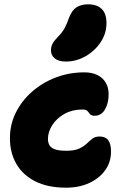

<svg xmlns="http://www.w3.org/2000/svg" viewBox="-20 -860 579 889"><path d="M286 9Q201 9 143 -20.5Q85 -50 55.5 -101.5Q26 -153 26 -220Q26 -284 53.5 -339Q81 -394 129 -436Q177 -478 239 -501.5Q301 -525 371 -525Q405 -525 430 -513Q455 -501 469 -478.5Q483 -456 483 -424Q483 -382 466 -353Q449 -324 418 -324Q403 -324 397 -331.5Q391 -339 385 -346Q379 -353 361 -353Q315 -353 279 -333Q243 -313 222.5 -281.5Q202 -250 202 -216Q202 -202 208 -189.5Q214 -177 232 -169.5Q250 -162 287 -162Q325 -162 346.5 -172Q368 -182 381.5 -195Q395 -208 408 -218Q421 -228 441 -228Q468 -228 481 -211Q494 -194 494 -158Q494 -110 467.5 -72.5Q441 -35 394 -13Q347 9 286 9ZM285 -575Q251 -575 233.5 -589.5Q216 -604 216 -627Q216 -644 223.5 -658Q231 -672 246 -687Q267 -708 278.5 -728.5Q290 -749 300 -779Q314 -814 335.5 -827Q357 -840 388 -840Q429 -840 451 -818.5Q473 -797 473 -753Q473 -705 446 -664.5Q419 -624 376 -599.5Q333 -575 285 -575Z"/></svg>

Font: Shantell Sans ExtraBold
Style: Regular
Weight: 800
Designer: Stephen Nixon, Anya Danilova, Shantell Martin
Foundry: Arrow Type
Version: Version 1.011;[c5ecc13dd]